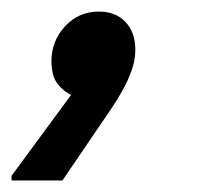

<svg xmlns="http://www.w3.org/2000/svg" viewBox="-60 -155 361 332"><path d="M63 9Q51 4 40 -9.5Q29 -23 29 -50Q29 -84 52.5 -109.5Q76 -135 111 -135Q140 -135 157 -117Q174 -99 174 -69Q174 -51 167.5 -33Q161 -15 151.5 2Q142 19 131 35L48 157H-40V149Z"/></svg>

Font: Kufam Medium
Style: Italic
Weight: 500
Italic angle: -11°
Designer: Artur Schmal
Foundry: Original Type
Version: Version 1.301; ttfautohint (v1.8.3)